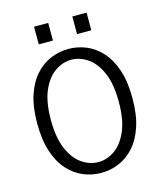

<svg xmlns="http://www.w3.org/2000/svg" viewBox="-128 -970 906 1073"><g transform="rotate(-15 325.0 -433.0)"><path d="M324.5 11Q271.5 11 222 -9.2Q172.5 -29.5 133.2 -72.8Q94 -116 71.2 -184.2Q48.5 -252.5 48.5 -348Q48.5 -443.5 71.2 -511.2Q94 -579 133.2 -622.2Q172.5 -665.5 222 -685.8Q271.5 -706 324.5 -706Q377 -706 426.2 -685.8Q475.5 -665.5 514.8 -622.2Q554 -579 576.8 -511.2Q599.5 -443.5 599.5 -348Q599.5 -252.5 576.8 -184.2Q554 -116 514.8 -72.8Q475.5 -29.5 426.2 -9.2Q377 11 324.5 11ZM324.5 -51.5Q373 -51.5 418 -82Q463 -112.5 491.8 -178Q520.5 -243.5 520.5 -348Q520.5 -452 491.8 -517.2Q463 -582.5 418 -613Q373 -643.5 324.5 -643.5Q275 -643.5 230 -613Q185 -582.5 156.2 -517.2Q127.5 -452 127.5 -348Q127.5 -243.5 156.2 -178Q185 -112.5 230 -82Q275 -51.5 324.5 -51.5ZM171.5 -875.5H253.5V-773.5H171.5ZM393 -875.5H475.5V-773.5H393Z"/></g></svg>

Font: Trispace Light
Style: Regular
Weight: 300
Designer: Tyler Finck
Foundry: Etcetera Type Company
Version: Version 1.210; ttfautohint (v1.8.3)